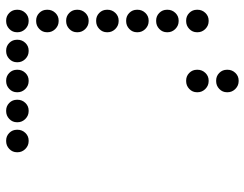

<svg xmlns="http://www.w3.org/2000/svg" viewBox="-108 -720 815 640"><g transform="rotate(90 300.0 -400.5)"><path d="M249 -788Q234 -788 223.5 -777Q213 -766 213 -751V-749Q213 -734 223.5 -723.5Q234 -713 249 -713H251Q266 -713 277 -723.5Q288 -734 288 -749V-751Q288 -766 277 -777Q266 -788 251 -788ZM49 -688Q34 -688 23.5 -677Q13 -666 13 -651V-649Q13 -634 23.5 -623.5Q34 -613 49 -613H51Q66 -613 77 -623.5Q88 -634 88 -649V-651Q88 -666 77 -677Q66 -688 51 -688ZM249 -688Q234 -688 223.5 -677Q213 -666 213 -651V-649Q213 -634 223.5 -623.5Q234 -613 249 -613H251Q266 -613 277 -623.5Q288 -634 288 -649V-651Q288 -666 277 -677Q266 -688 251 -688ZM49 -588Q34 -588 23.5 -577Q13 -566 13 -551V-549Q13 -534 23.5 -523.5Q34 -513 49 -513H51Q66 -513 77 -523.5Q88 -534 88 -549V-551Q88 -566 77 -577Q66 -588 51 -588ZM49 -488Q34 -488 23.5 -477Q13 -466 13 -451V-449Q13 -434 23.5 -423.5Q34 -413 49 -413H51Q66 -413 77 -423.5Q88 -434 88 -449V-451Q88 -466 77 -477Q66 -488 51 -488ZM49 -388Q34 -388 23.5 -377Q13 -366 13 -351V-349Q13 -334 23.5 -323.5Q34 -313 49 -313H51Q66 -313 77 -323.5Q88 -334 88 -349V-351Q88 -366 77 -377Q66 -388 51 -388ZM49 -288Q34 -288 23.5 -277Q13 -266 13 -251V-249Q13 -234 23.5 -223.5Q34 -213 49 -213H51Q66 -213 77 -223.5Q88 -234 88 -249V-251Q88 -266 77 -277Q66 -288 51 -288ZM49 -188Q34 -188 23.5 -177Q13 -166 13 -151V-149Q13 -134 23.5 -123.5Q34 -113 49 -113H51Q66 -113 77 -123.5Q88 -134 88 -149V-151Q88 -166 77 -177Q66 -188 51 -188ZM49 -88Q34 -88 23.5 -77Q13 -66 13 -51V-49Q13 -34 23.5 -23.5Q34 -13 49 -13H51Q66 -13 77 -23.5Q88 -34 88 -49V-51Q88 -66 77 -77Q66 -88 51 -88ZM149 -88Q134 -88 123.5 -77Q113 -66 113 -51V-49Q113 -34 123.5 -23.5Q134 -13 149 -13H151Q166 -13 177 -23.5Q188 -34 188 -49V-51Q188 -66 177 -77Q166 -88 151 -88ZM249 -88Q234 -88 223.5 -77Q213 -66 213 -51V-49Q213 -34 223.5 -23.5Q234 -13 249 -13H251Q266 -13 277 -23.5Q288 -34 288 -49V-51Q288 -66 277 -77Q266 -88 251 -88ZM349 -88Q334 -88 323.5 -77Q313 -66 313 -51V-49Q313 -34 323.5 -23.5Q334 -13 349 -13H351Q366 -13 377 -23.5Q388 -34 388 -49V-51Q388 -66 377 -77Q366 -88 351 -88ZM449 -88Q434 -88 423.5 -77Q413 -66 413 -51V-49Q413 -34 423.5 -23.5Q434 -13 449 -13H451Q466 -13 477 -23.5Q488 -34 488 -49V-51Q488 -66 477 -77Q466 -88 451 -88Z"/></g></svg>

Font: Doto Rounded
Style: Bold
Weight: 700
Monospace: yes
Version: Version 1.000